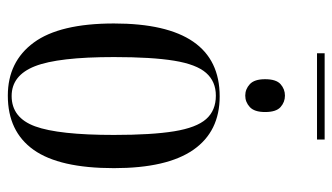

<svg xmlns="http://www.w3.org/2000/svg" viewBox="-204 -656 870 503"><g transform="rotate(90 231.5 -405.0)"><path d="M120 -800V-820H346V-800ZM231 -612Q214 -612 201 -624Q188 -636 188 -664Q188 -693 201 -704.5Q214 -716 231 -716Q248 -716 261 -704.5Q274 -693 274 -664Q274 -636 261 -624Q248 -612 231 -612ZM231 10Q142 10 92 -58Q42 -126 42 -268Q42 -545 233 -545Q325 -545 373 -476Q421 -407 421 -268Q421 -125 373 -57.5Q325 10 231 10ZM232 0Q289 0 311.5 -61.5Q334 -123 334 -268Q334 -367 324.5 -425.5Q315 -484 292.5 -509.5Q270 -535 231 -535Q194 -535 171.5 -509.5Q149 -484 139.5 -425.5Q130 -367 130 -268Q130 -122 154 -61Q178 0 232 0Z"/></g></svg>

Font: Noto Serif Display ExtraCondensed
Style: Regular
Weight: 400
Width: 2
Designer: Monotype Design Team
Foundry: Monotype Imaging Inc.
Version: Version 2.009